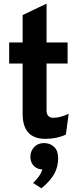

<svg xmlns="http://www.w3.org/2000/svg" viewBox="-20 -742 433 1043"><path d="M227.1 12.2Q193.8 12.2 170.4 2.9Q147 -6.3 132.1 -23.7Q117.2 -41 110.1 -66.2Q103 -91.3 103 -123V-397H29.8V-511.2H103V-660.2L232.9 -722.2V-511.2H347.2V-397H232.9V-142.1Q232.9 -122.6 242.4 -112.3Q252 -102.1 269 -102.1Q288.6 -102.1 309.6 -107.7Q330.6 -113.3 353 -124L337.9 -11.2Q315.4 0 287.1 6.1Q258.8 12.2 227.1 12.2ZM159.7 252Q176.8 235.4 189.9 217.8Q203.1 200.2 210 178.2Q197.3 178.2 185.5 173.6Q173.8 168.9 164.8 160.2Q155.8 151.4 150.4 138.9Q145 126.5 145 110.8Q145 93.8 150.9 79.8Q156.7 65.9 166.5 55.9Q176.3 45.9 189.7 40.5Q203.1 35.2 218.8 35.2Q252.4 35.2 274.2 56.2Q295.9 77.1 295.9 117.2Q295.9 165 274.2 203.6Q252.4 242.2 205.1 280.8Z"/></svg>

Font: Overpass
Style: Bold
Weight: 700
Designer: Delve Withrington
Foundry: Delve Fonts
Version: Version 1.001